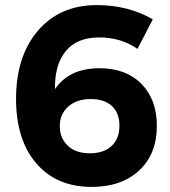

<svg xmlns="http://www.w3.org/2000/svg" viewBox="-20 -727 667 754"><path d="M43 -339Q43 -506 129 -606.5Q215 -707 360 -707Q484 -707 580 -651L520 -535Q455 -580 370 -580Q282 -580 238 -526Q194 -472 196 -377Q251 -459 371 -459Q475 -459 535.5 -397.5Q596 -336 596 -233Q596 -122 526.5 -57.5Q457 7 340 7Q202 7 122.5 -85.5Q43 -178 43 -339ZM215 -231Q214 -187 245 -156Q276 -125 333 -125Q387 -125 418 -153.5Q449 -182 449 -234Q449 -283 419.5 -310.5Q390 -338 337 -338Q280 -338 247 -307.5Q214 -277 215 -231Z"/></svg>

Font: Trueno
Style: SBd
Weight: 600
Designer: Julieta Ulanovsky
Foundry: Julieta Ulanovsky
Version: Version 3.001b